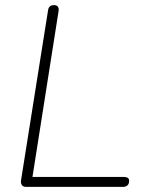

<svg xmlns="http://www.w3.org/2000/svg" viewBox="-20 -731 567 751"><path d="M462 0H82Q71 0 66 -6.5Q61 -13 62 -24L168 -691Q171 -711 191 -711Q202 -711 206.5 -704.5Q211 -698 209 -687L107 -39H464Q474 -39 479.5 -35.5Q485 -32 485 -24Q485 -11 478 -5.5Q471 0 462 0Z"/></svg>

Font: Nunito Variable Extra Light
Style: Italic
Weight: 200
Italic angle: -9°
Designer: Vernon Adams
Foundry: Vernon Adams
Version: Version 3.602